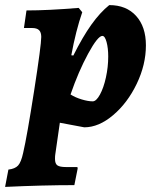

<svg xmlns="http://www.w3.org/2000/svg" viewBox="-61 -498 599 754"><path d="M30 102Q45 38 73 -141.5Q101 -321 101 -353Q101 -371 92.5 -379.5Q84 -388 65 -388H33L43 -457Q128 -457 248 -467L262 -450Q237 -378 219 -281L227 -280Q264 -354 298 -401.5Q332 -449 368 -478Q435 -478 473.5 -435.5Q512 -393 512 -320Q512 -244 476 -169Q440 -94 383.5 -46Q327 2 270 2L174 -16L156 109Q155 115 155 126Q155 145 164.5 151.5Q174 158 198 158H243L244 164L231 229Q108 229 -41 236L-28 168Q-2 165 10 152Q22 139 30 102ZM216 -127Q235 -115 260 -107.5Q285 -100 303 -100Q317 -100 331.5 -126.5Q346 -153 355 -194Q364 -235 364 -276Q364 -309 357.5 -333Q351 -357 341 -357Q323 -357 285 -287Q247 -217 216 -127Z"/></svg>

Font: Alegreya ExtraBold
Style: Italic
Weight: 800
Italic angle: -7°
Designer: Juan Pablo del Peral
Foundry: Huerta Tipografica
Version: Version 2.007; ttfautohint (v1.6)